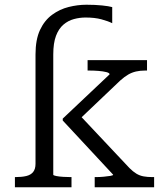

<svg xmlns="http://www.w3.org/2000/svg" viewBox="-20 -791 693 811"><path d="M631 0H380V-43H386Q401 -43 417.5 -44.5Q434 -46 446 -48Q458 -50 458 -53L245 -282V-290L443 -477Q443 -483 429 -486.5Q415 -490 395.5 -491.5Q376 -493 359 -493H350V-537H601V-493H592Q572 -493 554.5 -489Q537 -485 521.5 -476Q506 -467 488 -451L304 -276V-318L527 -81Q542 -66 556 -57.5Q570 -49 586.5 -46Q603 -43 623 -43H631ZM130 -561Q130 -624 149 -664.5Q168 -705 200 -728.5Q232 -752 270 -761.5Q308 -771 345 -771Q382 -771 411 -768Q440 -765 454 -761V-693Q436 -702 408 -709.5Q380 -717 341 -717Q317 -717 292.5 -710.5Q268 -704 248 -687Q228 -670 216.5 -639.5Q205 -609 205 -561V-53Q205 -50 217.5 -47.5Q230 -45 247 -44Q264 -43 277 -43H282V0H43V-43H46Q72 -43 91 -47.5Q110 -52 120 -64.5Q130 -77 130 -99Z"/></svg>

Font: Roboto Serif 20pt Light
Style: Regular
Weight: 300
Version: Version 1.008